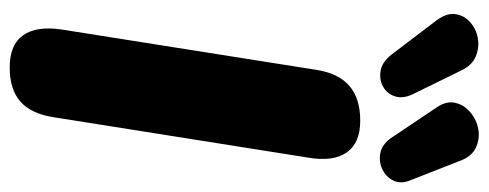

<svg xmlns="http://www.w3.org/2000/svg" viewBox="-326 -673 1008 396"><g transform="rotate(90 178.0 -475.0)"><path d="M119 9Q72 9 52.5 -19Q33 -47 41 -99L124 -623Q131 -669 157 -691.5Q183 -714 229 -714Q275 -714 294.5 -686Q314 -658 305 -606L222 -83Q215 -36 190 -13.5Q165 9 119 9ZM265 -777 202 -871Q188 -891 192 -909.5Q196 -928 211.5 -941Q227 -954 246.5 -957.5Q266 -961 284.5 -952.5Q303 -944 312 -919L352 -817Q360 -798 352.5 -782.5Q345 -767 329 -759.5Q313 -752 295.5 -755.5Q278 -759 265 -777ZM93 -778 23 -870Q7 -891 9 -909Q11 -927 25 -940Q39 -953 58.5 -956.5Q78 -960 97 -952Q116 -944 127 -919L175 -821Q184 -801 178.5 -785Q173 -769 158.5 -761Q144 -753 126 -756Q108 -759 93 -778Z"/></g></svg>

Font: Nunito ExtraLight Black
Style: Italic
Weight: 900
Italic angle: -9°
Version: Version 3.602